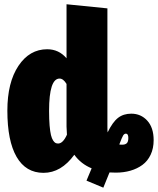

<svg xmlns="http://www.w3.org/2000/svg" viewBox="-20 -783 734 892"><path d="M589.8 -254.9Q634.8 -254.9 664.3 -222.4Q693.8 -189.9 693.8 -131.8Q693.8 -93.8 679.9 -64.2Q666 -34.7 641.6 -16.8Q617.2 1 585.9 10Q554.7 19 518.1 19Q498.5 19 488.8 18.1L460 88.9L381.8 56.2L405.8 -1Q356.4 -21 325.2 -64Q264.2 20 182.1 20Q100.1 20 57.1 -54.2Q14.2 -128.4 14.2 -269Q14.2 -399.9 65.7 -477.1Q117.2 -554.2 199.2 -554.2Q253.4 -554.2 289.1 -512.2V-763.2L479 -744.1V-193.8Q479 -175.8 480 -168Q503.4 -216.3 528.6 -235.6Q553.7 -254.9 589.8 -254.9ZM250 -116.2Q272.5 -116.2 291 -157.2Q289.1 -181.6 289.1 -194.8V-393.1Q273.9 -418 256.8 -418Q208 -418 208 -268.1Q208 -228.5 210.4 -200Q212.9 -171.4 216.8 -155.5Q220.7 -139.6 226.6 -130.6Q232.4 -121.6 237.8 -118.9Q243.2 -116.2 250 -116.2ZM547.9 -110.8Q562 -110.8 569.1 -117.7Q576.2 -124.5 576.2 -142.1Q576.2 -162.1 564.9 -162.1Q557.1 -162.1 551.8 -153.1Q546.4 -144 534.2 -111.8Q538.1 -110.8 547.9 -110.8Z"/></svg>

Font: Fira Sans Compressed Heavy
Style: Regular
Weight: 900
Width: 1
Designer: Carrois Corporate & Edenspiekermann AG
Foundry: Carrois Corporate GbR & Edenspiekermann AG
Version: Version 4.203;PS 004.203;hotconv 1.0.88;makeotf.lib2.5.64775